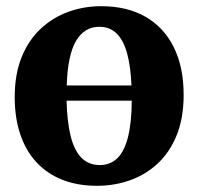

<svg xmlns="http://www.w3.org/2000/svg" viewBox="-20 -589 640 620"><path d="M293 11Q230.5 11 181.2 -8.5Q132 -28 97.8 -65Q63.5 -102 45.5 -155.2Q27.5 -208.5 27.5 -275Q27.5 -349.5 50 -404.8Q72.5 -460 111.8 -496.5Q151 -533 201.2 -551Q251.5 -569 306.5 -569Q390.5 -569 450 -534.8Q509.5 -500.5 541.2 -436.5Q573 -372.5 573 -283Q573 -207 550.2 -151.5Q527.5 -96 488.2 -60Q449 -24 398.8 -6.5Q348.5 11 293 11ZM302.5 -56Q336 -56 358.8 -78Q381.5 -100 393.2 -146Q405 -192 405.5 -264H195Q196.5 -197 208 -150.2Q219.5 -103.5 242.8 -79.8Q266 -56 302.5 -56ZM195.5 -313H404.5Q402 -374.5 390.5 -416.5Q379 -458.5 357 -480.5Q335 -502.5 300.5 -502.5Q252.5 -502.5 225.5 -456.8Q198.5 -411 195.5 -313Z"/></svg>

Font: Merriweather 20pt ExtraBold
Style: Regular
Weight: 800
Version: Version 2.100